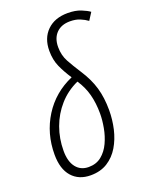

<svg xmlns="http://www.w3.org/2000/svg" viewBox="-144 -834 715 920"><g transform="rotate(-20 213.0 -374.5)"><path d="M156.7 9.8Q96.7 9.8 61.8 -29.5Q26.9 -68.8 26.9 -142.6Q26.9 -250 80.8 -335.7Q134.8 -421.4 230.5 -462.9Q205.6 -500.5 189.5 -536.4Q173.3 -572.3 173.3 -618.2Q173.3 -682.6 212.2 -720.7Q251 -758.8 317.4 -758.8Q356.4 -758.8 384.3 -747.6Q412.1 -736.3 426.3 -725.6L402.3 -688Q386.7 -699.7 365 -708.7Q343.3 -717.8 314 -717.8Q270 -717.8 244.6 -691.9Q219.2 -666 219.2 -620.6Q219.2 -579.1 237.3 -545.9Q255.4 -512.7 281.7 -472.2Q315.9 -419.9 330.8 -368.7Q345.7 -317.4 345.7 -253.9Q345.7 -205.6 335 -158.7Q324.2 -111.8 301.5 -73.7Q278.8 -35.6 242.9 -12.9Q207 9.8 156.7 9.8ZM161.1 -30.8Q200.2 -30.8 226.8 -52.5Q253.4 -74.2 269.3 -108.4Q285.2 -142.6 292.2 -181.2Q299.3 -219.7 299.3 -252.9Q299.3 -306.6 287.6 -350.8Q275.9 -395 249.5 -434.1Q193.4 -408.7 154.1 -364.3Q114.7 -319.8 94.2 -263.4Q73.7 -207 73.7 -144.5Q73.7 -89.8 97.2 -60.3Q120.6 -30.8 161.1 -30.8Z"/></g></svg>

Font: Open Sans Condensed Light
Style: Italic
Weight: 300
Width: 3
Italic angle: -12°
Designer: Monotype Design Team
Foundry: Monotype Imaging Inc.
Version: Version 3.000; ttfautohint (v1.8.4)